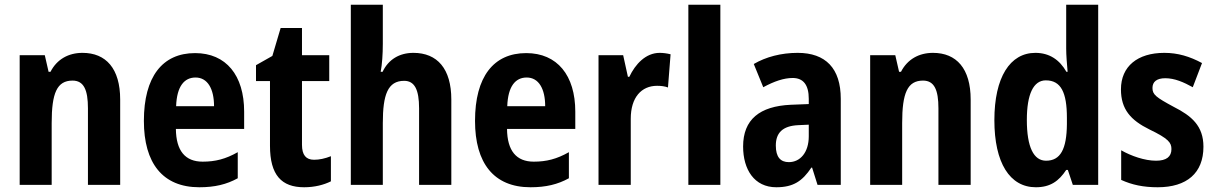

<svg xmlns="http://www.w3.org/2000/svg" viewBox="-20 -780 5127 810"><path d="M328 -557C269 -557 220 -530 193 -477H185L169 -547H63V0H198V-261C198 -387 220 -440 286 -440C334 -440 351 -400 351 -323V0H487V-360C487 -491 427 -557 328 -557Z M803 -556C665 -556 587 -456 587 -270C587 -92 666 10 821 10C886 10 936 -2 983 -28V-138C932 -109 888 -98 835 -98C761 -98 723 -144 722 -236H1010V-309C1010 -462 934 -556 803 -556ZM805 -453C856 -453 883 -405 883 -332H723C726 -417 758 -453 805 -453Z M1305 -106C1271 -106 1254 -126 1254 -169V-438H1369V-547H1254V-662H1164L1129 -544L1060 -505V-438H1119V-165C1119 -41 1168 10 1263 10C1307 10 1346 0 1376 -15V-121C1351 -111 1327 -106 1305 -106Z M1595 -595V-760H1460V0H1595V-261C1595 -381 1616 -439 1685 -439C1729 -439 1748 -402 1748 -323V0H1884V-360C1884 -490 1825 -557 1724 -557C1666 -557 1619 -530 1594 -477H1586C1592 -508 1595 -552 1595 -595Z M2200 -556C2062 -556 1984 -456 1984 -270C1984 -92 2063 10 2218 10C2283 10 2333 -2 2380 -28V-138C2329 -109 2285 -98 2232 -98C2158 -98 2120 -144 2119 -236H2407V-309C2407 -462 2331 -556 2200 -556ZM2202 -453C2253 -453 2280 -405 2280 -332H2120C2123 -417 2155 -453 2202 -453Z M2763 -557C2704 -557 2660 -509 2635 -456H2629L2609 -547H2505V0H2641V-279C2641 -369 2686 -418 2752 -418C2769 -418 2785 -416 2798 -411L2809 -551C2793 -555 2777 -557 2763 -557Z M3019 0V-760H2884V0Z M3345 -557C3276 -557 3211 -540 3160 -510L3200 -412C3246 -437 3287 -451 3324 -451C3369 -451 3392 -422 3392 -363V-341L3316 -338C3185 -332 3115 -276 3115 -162C3115 -65 3162 10 3255 10C3327 10 3365 -16 3403 -73H3406L3429 0H3527V-363C3527 -492 3463 -557 3345 -557ZM3348 -252 3392 -254V-205C3392 -137 3356 -96 3308 -96C3273 -96 3253 -117 3253 -166C3253 -219 3281 -249 3348 -252Z M3916 -557C3857 -557 3808 -530 3781 -477H3773L3757 -547H3651V0H3786V-261C3786 -387 3808 -440 3874 -440C3922 -440 3939 -400 3939 -323V0H4075V-360C4075 -491 4015 -557 3916 -557Z M4350 10C4411 10 4447 -16 4478 -63H4485L4506 0H4613V-760H4478V-575C4478 -547 4481 -512 4484 -477H4479C4450 -528 4407 -557 4348 -557C4241 -557 4175 -454 4175 -273C4175 -93 4240 10 4350 10ZM4393 -102C4341 -102 4312 -159 4312 -274C4312 -383 4340 -441 4392 -441C4456 -441 4481 -390 4481 -283V-256C4480 -151 4454 -102 4393 -102Z M5057 -161C5057 -249 5007 -291 4932 -329C4856 -370 4842 -381 4842 -409C4842 -435 4860 -450 4896 -450C4936 -450 4974 -433 5012 -412L5051 -514C4999 -542 4949 -557 4892 -557C4779 -557 4709 -500 4709 -403C4709 -319 4750 -273 4829 -234C4910 -195 4922 -178 4922 -151C4922 -119 4901 -102 4857 -102C4809 -102 4752 -122 4710 -146V-21C4756 0 4804 10 4864 10C4987 10 5057 -50 5057 -161Z"/></svg>

Font: Noto Sans Armenian Condensed
Style: Bold
Weight: 700
Width: 3
Designer: Monotype Design Team
Foundry: Monotype Imaging Inc.
Version: Version 2.008